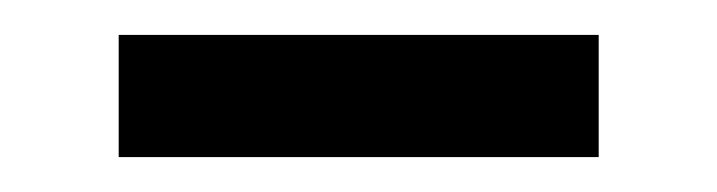

<svg xmlns="http://www.w3.org/2000/svg" viewBox="-20 -312 411 110"><path d="M48 -222V-292H323V-222Z"/></svg>

Font: Spectral SC SemiBold
Style: Regular
Weight: 600
Designer: Jean-Baptiste Levee
Foundry: Production Type
Version: Version 2.001